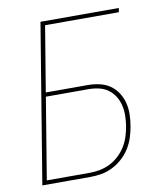

<svg xmlns="http://www.w3.org/2000/svg" viewBox="-82 -805 765 874"><g transform="rotate(-10 300.0 -367.5)"><path d="M43 0 164 -735H526L523 -716H182L132 -414H326Q354 -414 380.5 -408Q407 -402 428 -387.5Q449 -373 463.5 -351Q478 -329 484.5 -303.5Q491 -278 490.5 -250.5Q490 -223 485 -195Q481 -170 472.5 -144Q464 -118 449.5 -95Q435 -72 414 -53Q393 -34 368 -21.5Q343 -9 317 -4.5Q291 0 265 0ZM265 -19Q288 -19 312 -23.5Q336 -28 358.5 -39Q381 -50 400 -67.5Q419 -85 432.5 -106.5Q446 -128 453.5 -151.5Q461 -175 465 -198Q469 -223 469.5 -247.5Q470 -272 464.5 -295Q459 -318 447 -337.5Q435 -357 416.5 -370.5Q398 -384 374.5 -389.5Q351 -395 326 -395H129L67 -19Z"/></g></svg>

Font: Iosevka SS04 Thin Extended
Style: Italic
Weight: 100
Width: 7
Italic angle: -9°
Monospace: yes
Designer: Belleve Invis
Foundry: Belleve Invis
Version: Version 19.0.0; ttfautohint (v1.8.4)